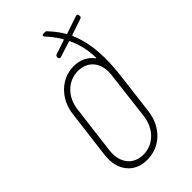

<svg xmlns="http://www.w3.org/2000/svg" viewBox="-221 -764 835 835"><g transform="rotate(-45 196.5 -346.0)"><path d="M312 -607 386 -632C392 -634 394 -637 393 -644V-647C392 -654 387 -656 381 -654L301 -627C299 -626 297 -627 296 -629C280 -657 262 -678 248 -693C247 -694 246 -696 245 -697C243 -699 239 -700 235 -700H227C219 -700 216 -694 221 -688C238 -670 255 -648 271 -622C272 -619 270 -618 268 -617L205 -596C199 -594 197 -590 197 -584V-581C199 -574 203 -572 209 -574L280 -597C282 -598 284 -597 285 -595C303 -558 314 -514 315 -465C316 -462 314 -461 311 -464C292 -490 260 -507 220 -507C143 -507 80 -446 70 -362L42 -137C32 -52 79 8 158 8C239 8 300 -52 311 -137L325 -250C330 -296 335 -325 338 -362C349 -474 333 -549 310 -602C309 -605 310 -606 312 -607ZM309 -362 282 -137C273 -68 225 -20 162 -20C100 -20 63 -68 71 -137L99 -362C107 -431 157 -479 218 -479C281 -479 318 -431 309 -362Z"/></g></svg>

Font: Barlow Condensed Thin
Style: Italic
Weight: 250
Width: 3
Italic angle: -7°
Designer: Jeremy Tribby
Foundry: Tribby Type
Version: Version 1.422;hotconv 1.0.109;makeotfexe 2.5.65596